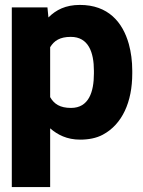

<svg xmlns="http://www.w3.org/2000/svg" viewBox="-20 -558 582 781"><path d="M28 203H184V-36C214 -10 252 10 306 10C340 10 372 4 398 -10C477 -52 518 -143 518 -259V-270C518 -310 513 -346 504 -379C479 -468 420 -538 305 -538C247 -538 208 -518 177 -487L173 -528H28ZM184 -163V-366C200 -392 223 -408 268 -408C340 -408 362 -345 362 -270V-259C362 -184 341 -119 269 -119C224 -119 200 -135 184 -163Z"/></svg>

Font: Asimov Pro
Style: Blk
Weight: 900
Designer: Google
Version: Version 2.000980; 2014